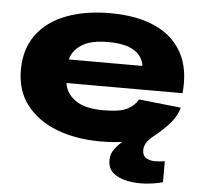

<svg xmlns="http://www.w3.org/2000/svg" viewBox="-51 -579 843 803"><g transform="rotate(5 371.0 -177.0)"><path d="M661 159Q630 168 590.5 171Q551 174 514 167Q477 160 453.5 141Q430 122 430 86Q430 61 444.5 41Q459 21 477 6Q434 12 386 12Q283 12 202 -19Q121 -50 74.5 -110Q28 -170 28 -257Q28 -345 72 -405Q116 -465 195.5 -495.5Q275 -526 380 -526Q491 -526 568 -491.5Q645 -457 682.5 -388.5Q720 -320 710 -219H223Q228 -177 267.5 -148Q307 -119 386 -119Q456 -119 486.5 -135Q517 -151 531 -177L708 -158Q698 -122 672.5 -92.5Q647 -63 611 -34Q583 -12 575 3Q567 18 567 32Q567 56 583.5 65.5Q600 75 622 74.5Q644 74 661 71ZM382 -405Q307 -405 269.5 -379.5Q232 -354 224 -318H533Q527 -360 489.5 -382.5Q452 -405 382 -405Z"/></g></svg>

Font: Special Gothic Extended Bold
Style: Regular
Weight: 700
Width: 7
Designer: Alistair McCready
Foundry: Monolith
Version: Version 1.000; ttfautohint (v1.8.4.7-5d5b)